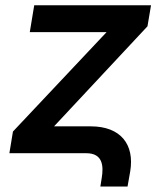

<svg xmlns="http://www.w3.org/2000/svg" viewBox="-20 -565 593 708"><path d="M355.1 91.3 350.1 122.9H450.3L460.2 66.8C476.6 -32 425.4 -99.1 314.6 -99.1H179.3L523.8 -468L536.9 -545.5H106.2L89.8 -446.4H372.9L27.7 -79.9L14.6 0H298.3C358.7 0 362.6 46.2 355.1 91.3Z"/></svg>

Font: Magic Ui Pro Semi Bold
Style: Italic
Weight: 600
Italic angle: -9.39999°
Designer: Stefan Endress, Andreas Faust
Version: Version 1.000;FEAKit 1.0